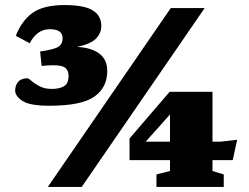

<svg xmlns="http://www.w3.org/2000/svg" viewBox="-20 -739 986 759"><path d="M169 0 655 -707H789L303 0ZM175 -321Q97.5 -321 68.8 -340Q40 -359 40 -381Q40 -402 52 -415.8Q64 -429.5 88.5 -429.5Q93 -429.5 104.8 -419Q116.5 -408.5 136.5 -398Q156.5 -387.5 185 -387.5Q214.5 -387.5 232.8 -398Q251 -408.5 251 -439Q251 -464 233 -474Q215 -484 164.5 -480L144.5 -478.5L138.5 -535.5Q193.5 -543 210.5 -554Q227.5 -565 227.5 -587.5Q227.5 -623.5 177.5 -623.5Q150.5 -623.5 130.5 -608.8Q110.5 -594 97.5 -568L42.5 -597.5Q67 -659 110 -689Q153 -719 236 -719Q312 -719 346.2 -698.2Q380.5 -677.5 380.5 -636Q380.5 -608 359.2 -586.2Q338 -564.5 284 -553.5Q338.5 -551.5 371.2 -528Q404 -504.5 404 -459Q404 -393 353 -357Q302 -321 175 -321ZM650.5 -376H820V-179H852L917.5 -186.5L900 -106H820V-63L864.5 -49.5V0H598.5V-49.5L652 -63V-106H492V-191.5ZM652 -179V-286.5L556 -179Z"/></svg>

Font: Newsreader Caption ExtraBold
Style: Regular
Weight: 800
Designer: Hugues Gentile
Foundry: Production Type
Version: Version 1.001